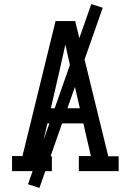

<svg xmlns="http://www.w3.org/2000/svg" viewBox="-20 -838 640 940"><path d="M234 0H39V-74H90L252 -735H348L510 -73H561V0H366V-74H425L388 -234H212L175 -73H234ZM229 -308H371L329 -490Q322 -522 314.5 -554.5Q307 -587 300 -620Q293 -587 285.5 -554.5Q278 -522 271 -490ZM173 82 117 64 427 -818 483 -800Z"/></svg>

Font: Iosevka Etoile
Style: Regular
Weight: 400
Designer: Belleve Invis
Foundry: Belleve Invis
Version: Version 33.2.4